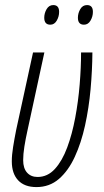

<svg xmlns="http://www.w3.org/2000/svg" viewBox="-20 -740 418 769"><path d="M126 9.3Q78.1 9.3 52.7 -17.8Q27.3 -44.9 27.3 -93.8Q27.3 -119.6 32.5 -151.6Q37.6 -183.6 44.9 -220.2L112.3 -529.8H157.7L89.8 -216.3Q82.5 -183.6 77.6 -152.8Q72.8 -122.1 72.8 -98.6Q72.8 -65.9 88.4 -48.6Q104 -31.2 130.4 -31.2Q170.4 -31.2 199.7 -63.2Q229 -95.2 249 -148.9Q269 -202.6 281.2 -268.1Q293.5 -333.5 299.1 -401.6Q304.7 -469.7 304.7 -529.8H350.1Q349.6 -458.5 342.8 -382.8Q335.9 -307.1 320.6 -237.3Q305.2 -167.5 279.5 -111.8Q253.9 -56.2 216.1 -23.4Q178.2 9.3 126 9.3ZM316.4 -641.1Q292 -641.1 292 -668.9Q292 -687 301.5 -703.4Q311 -719.7 328.6 -719.7Q352.1 -719.7 352.1 -692.4Q352.1 -673.8 342.5 -657.5Q333 -641.1 316.4 -641.1ZM181.6 -641.1Q157.2 -641.1 157.2 -668.9Q157.2 -687 166.7 -703.4Q176.3 -719.7 193.4 -719.7Q216.8 -719.7 216.8 -692.4Q216.8 -673.8 207.3 -657.5Q197.8 -641.1 181.6 -641.1Z"/></svg>

Font: Open Sans Condensed Light
Style: Italic
Weight: 300
Width: 3
Italic angle: -12°
Designer: Monotype Design Team
Foundry: Monotype Imaging Inc.
Version: Version 3.000; ttfautohint (v1.8.4)